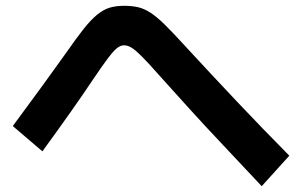

<svg xmlns="http://www.w3.org/2000/svg" viewBox="-20 -668 1040 661"><path d="M881 -27Q809 -104 748 -168.5Q687 -233 633.5 -292Q580 -351 527 -410Q490 -452 468.5 -473.5Q447 -495 433.5 -503.5Q420 -512 407 -512Q395 -512 383 -502.5Q371 -493 352 -468Q333 -443 300 -394Q266 -343 224 -283.5Q182 -224 126 -147L24 -234Q81 -311 126.5 -373.5Q172 -436 209 -488Q243 -537 268 -568.5Q293 -600 314.5 -617.5Q336 -635 357.5 -641.5Q379 -648 407 -648Q435 -648 456 -643Q477 -638 498.5 -624Q520 -610 547.5 -583Q575 -556 615 -512Q710 -409 797.5 -316.5Q885 -224 976 -132Z"/></svg>

Font: M PLUS 1
Style: Bold
Weight: 700
Designer: Coji Morishita
Foundry: UNDERFOREST DESIGN
Version: Version 1.001